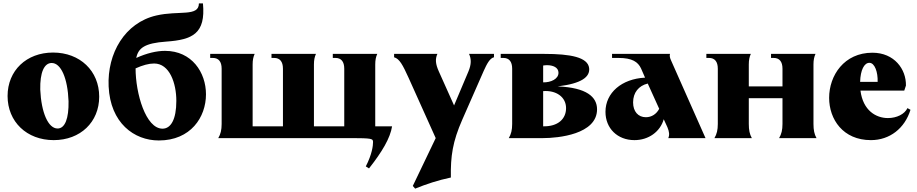

<svg xmlns="http://www.w3.org/2000/svg" viewBox="-20 -820 5446 1140"><path d="M299 12C457 12 569 -95 569 -246C569 -399 455 -508 295 -508C137 -508 25 -401 25 -250C25 -97 139 12 299 12ZM322 -57C266 -57 225 -152 219 -288C217 -390 242 -445 286 -446C342 -447 382 -355 387 -219C389 -117 366 -57 322 -57Z M625 -307C635 -90 776 14 923 14C1112 14 1203 -124 1203 -260C1203 -390 1119 -518 960 -518C909 -518 851 -504 789 -476C801 -535 839 -564 967 -573C1123 -584 1202 -620 1185 -800H1161C1161 -719 1041 -759 908 -728C721 -685 616 -503 625 -307ZM785 -414C827 -433 864 -443 895 -443C987 -443 1027 -326 1027 -221C1027 -110 994 -56 945 -56C845 -56 785 -266 785 -414Z M1276 0H2072C2123 0 2158 1 2175 4C2190 7 2195 10 2195 23C2195 45 2189 96 2152 168L2171 180C2249 81 2297 0 2308 -70H2208V-437C2208 -464 2212 -482 2220 -500H1956V-476H1972C2006 -476 2024 -454 2024 -412V-70H1844V-437C1844 -464 1848 -482 1856 -500H1592V-476H1608C1642 -476 1660 -454 1660 -412V-70H1480V-437C1480 -464 1484 -482 1492 -500H1228V-476H1244C1278 -476 1296 -454 1296 -412V-84C1296 -48 1290 -24 1276 0Z M2445 300C2511 273 2581 250 2657 234C2655 108 2667 22 2725 -110L2852 -399C2871 -441 2888 -474 2913 -480V-500H2765C2779 -469 2779 -438 2761 -395L2676 -194L2585 -397C2566 -440 2563 -469 2577 -500H2320V-480C2352 -471 2371 -435 2406 -358L2567 0L2431 284Z M3001 0H3205C3293 0 3525 -22 3525 -171C3525 -244 3464 -300 3291 -307C3435 -324 3484 -364 3478 -416C3470 -480 3368 -500 3212 -500H2953V-476H2969C3003 -476 3021 -454 3021 -412V-84C3021 -48 3015 -24 3001 0ZM3205 -70V-279C3281 -285 3341 -245 3341 -178C3341 -114 3293 -68 3205 -70ZM3205 -331V-431C3213 -432 3220 -433 3228 -433C3263 -433 3296 -420 3296 -388C3296 -351 3251 -330 3205 -331Z M3948 0H4169L3965 -460C3957 -477 3955 -488 3958 -500H3614V-476H3653C3734 -476 3768 -452 3786 -414L3810 -359C3671 -352 3575 -269 3575 -156C3575 -58 3646 12 3747 12C3831 12 3900 -38 3921 -112L3943 -64C3954 -37 3956 -19 3948 0ZM3739 -212C3739 -270 3772 -311 3826 -324L3894 -174C3878 -143 3849 -124 3815 -124C3769 -124 3739 -158 3739 -212Z M4222 0H4444C4431 -23 4426 -48 4426 -84V-237H4626V-84C4626 -48 4620 -24 4606 0H4828C4815 -23 4810 -48 4810 -84V-437C4810 -464 4814 -482 4822 -500H4558V-476H4574C4608 -476 4626 -454 4626 -412V-307H4426V-437C4426 -464 4430 -482 4438 -500H4174V-476H4190C4224 -476 4242 -454 4242 -412V-84C4242 -48 4236 -24 4222 0Z M5151 12C5263 12 5352 -58 5386 -168L5368 -178C5351 -142 5304 -119 5252 -119C5181 -119 5104 -164 5089 -282H5349L5359 -312C5361 -409 5290 -507 5160 -507C4992 -507 4903 -372 4903 -239C4903 -112 4985 12 5151 12ZM5087 -334C5089 -404 5111 -447 5142 -447C5174 -447 5193 -391 5191 -334Z"/></svg>

Font: Sinistre Bold
Style: Regular
Weight: 900
Designer: Jules Durand
Foundry: Collletttivo
Version: Version 69.420;Glyphs 3.2 (3217)